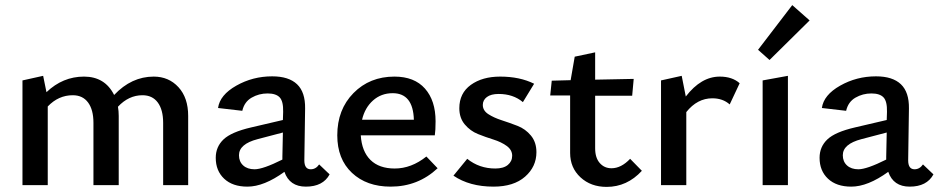

<svg xmlns="http://www.w3.org/2000/svg" viewBox="-20 -725 3676 752"><path d="M582 -425Q641 -425 679 -383.5Q717 -342 717 -271V0H619V-244Q619 -295 598 -323.5Q577 -352 538 -352Q484 -352 442 -307Q445 -290 445 -271V0H346V-244Q346 -295 325 -323.5Q304 -352 265 -352Q209 -352 167 -308V0H68V-410L149 -428L162 -364Q226 -425 309 -425Q391 -425 427 -353Q495 -425 582 -425Z M1230 -81 1271 -42Q1245 6 1178 6Q1114 6 1094 -52Q1014 6 949 6Q891 6 858 -25Q825 -56 825 -107Q825 -150 855.5 -179Q886 -208 964 -226L1088 -255L1089 -287Q1090 -328 1075.5 -343.5Q1061 -359 1028 -359Q994 -359 965.5 -342.5Q937 -326 929 -291L834 -302Q841 -353 905.5 -389.5Q970 -426 1046 -426Q1111 -426 1143.5 -395Q1176 -364 1175 -300L1172 -97Q1172 -62 1197 -62Q1217 -62 1230 -81ZM977 -62Q1010 -62 1086 -100V-111L1088 -206L989 -180Q916 -161 916 -117Q916 -92 932.5 -77Q949 -62 977 -62Z M1650 -112 1694 -66Q1617 6 1510 6Q1416 6 1358.5 -48Q1301 -102 1301 -195Q1301 -296 1364.5 -360.5Q1428 -425 1525 -425Q1603 -425 1644.5 -378Q1686 -331 1686 -250Q1686 -214 1683 -195H1393Q1397 -132 1431 -98.5Q1465 -65 1526 -65Q1591 -65 1650 -112ZM1518 -360Q1473 -360 1441 -331.5Q1409 -303 1398 -256H1601Q1598 -360 1518 -360Z M1913 6Q1819 6 1756 -37L1810 -103Q1857 -65 1920 -65Q1952 -65 1969 -79Q1986 -93 1986 -115Q1986 -138 1964.5 -153.5Q1943 -169 1912.5 -178.5Q1882 -188 1852 -200Q1822 -212 1800.5 -237.5Q1779 -263 1779 -301Q1779 -360 1824 -392.5Q1869 -425 1939 -425Q2016 -425 2072 -397L2028 -325Q1990 -357 1933 -357Q1903 -357 1887 -345Q1871 -333 1871 -314Q1871 -292 1892.5 -278Q1914 -264 1945 -254Q1976 -244 2007 -232Q2038 -220 2059.5 -194Q2081 -168 2081 -129Q2081 -72 2036.5 -33Q1992 6 1913 6Z M2448 -103 2494 -56Q2436 7 2356 7Q2294 7 2253.5 -30.5Q2213 -68 2213 -126V-351H2135L2141 -409L2215 -411L2231 -503L2311 -520V-413L2462 -416L2456 -350H2311V-144Q2311 -107 2329 -86.5Q2347 -66 2375 -66Q2413 -66 2448 -103Z M2799 -425Q2848 -425 2877 -399L2838 -316Q2811 -340 2770 -340Q2711 -340 2668 -286V0H2569V-410L2650 -428L2666 -347Q2726 -425 2799 -425Z M2994 -490 2949 -530 3083 -705 3151 -645ZM2967 0V-410L3066 -428V0Z M3595 -81 3636 -42Q3610 6 3543 6Q3479 6 3459 -52Q3379 6 3314 6Q3256 6 3223 -25Q3190 -56 3190 -107Q3190 -150 3220.5 -179Q3251 -208 3329 -226L3453 -255L3454 -287Q3455 -328 3440.5 -343.5Q3426 -359 3393 -359Q3359 -359 3330.5 -342.5Q3302 -326 3294 -291L3199 -302Q3206 -353 3270.5 -389.5Q3335 -426 3411 -426Q3476 -426 3508.5 -395Q3541 -364 3540 -300L3537 -97Q3537 -62 3562 -62Q3582 -62 3595 -81ZM3342 -62Q3375 -62 3451 -100V-111L3453 -206L3354 -180Q3281 -161 3281 -117Q3281 -92 3297.5 -77Q3314 -62 3342 -62Z"/></svg>

Font: EauTestText Semibold
Style: Regular
Weight: 600
Designer: Christian Thalmann (Catharsis Fonts)
Version: Version 0.001;PS 000.001;hotconv 1.0.88;makeotf.lib2.5.64775